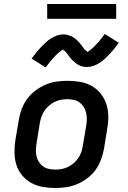

<svg xmlns="http://www.w3.org/2000/svg" viewBox="-20 -932 640 960"><path d="M256 8Q224 8 193 2.5Q162 -3 136 -17.5Q110 -32 90.5 -55.5Q71 -79 62 -107.5Q53 -136 52.5 -168Q52 -200 57 -232L74 -332Q78 -359 88 -386Q98 -413 115.5 -437Q133 -461 157 -479Q181 -497 207.5 -508.5Q234 -520 262 -524Q290 -528 317 -528Q350 -528 381 -522.5Q412 -517 438 -502.5Q464 -488 483 -464.5Q502 -441 511.5 -412.5Q521 -384 521.5 -352Q522 -320 516 -288L500 -188Q495 -161 485 -134Q475 -107 458 -83Q441 -59 417 -41Q393 -23 366 -11.5Q339 0 311 4Q283 8 256 8ZM257 -84Q273 -84 289 -87Q305 -90 320.5 -97.5Q336 -105 349 -116.5Q362 -128 371.5 -142Q381 -156 386.5 -171.5Q392 -187 394 -203L411 -303Q414 -320 414 -336.5Q414 -353 410.5 -368.5Q407 -384 398.5 -397.5Q390 -411 377.5 -420Q365 -429 349 -432.5Q333 -436 316 -436Q301 -436 284.5 -433Q268 -430 253 -422.5Q238 -415 224.5 -403.5Q211 -392 202 -378Q193 -364 187.5 -348.5Q182 -333 179 -317L163 -217Q160 -200 159.5 -183.5Q159 -167 162.5 -151.5Q166 -136 174.5 -122.5Q183 -109 195.5 -100Q208 -91 224 -87.5Q240 -84 257 -84ZM208 -595 138 -639Q151 -657 163 -671.5Q175 -686 186.5 -698Q198 -710 209 -720Q220 -730 234.5 -739.5Q249 -749 265 -754.5Q281 -760 297 -760Q302 -760 307 -759.5Q312 -759 317 -757.5Q322 -756 326.5 -754.5Q331 -753 336 -751Q341 -749 345 -746.5Q349 -744 352.5 -741.5Q356 -739 360 -735.5Q364 -732 367.5 -728.5Q371 -725 374.5 -721.5Q378 -718 380.5 -714.5Q383 -711 385 -708.5Q387 -706 391 -701Q395 -696 398 -691.5Q401 -687 404 -683.5Q407 -680 411.5 -678Q416 -676 415 -672Q415 -672 415 -672Q415 -672 415 -672Q416 -672 420 -674Q424 -676 427 -678.5Q430 -681 434 -684Q438 -687 440 -689Q442 -691 444 -693Q446 -695 448.5 -697Q451 -699 453 -701.5Q455 -704 457.5 -706.5Q460 -709 462.5 -711.5Q465 -714 468 -717Q471 -720 473.5 -723.5Q476 -727 479 -730.5Q482 -734 485 -737.5Q488 -741 491 -745Q494 -749 497 -753.5Q500 -758 504 -762L574 -718Q561 -700 549 -685.5Q537 -671 525.5 -659Q514 -647 503 -637Q492 -627 477.5 -617.5Q463 -608 447 -602.5Q431 -597 415 -597Q410 -597 405 -597.5Q400 -598 395 -599Q390 -600 385.5 -601.5Q381 -603 376 -605.5Q371 -608 367 -610.5Q363 -613 359.5 -615.5Q356 -618 352 -621.5Q348 -625 344.5 -628.5Q341 -632 337.5 -635.5Q334 -639 331.5 -642.5Q329 -646 327 -648.5Q325 -651 321 -656Q317 -661 314 -665.5Q311 -670 308 -673.5Q305 -677 300.5 -678.5Q296 -680 297 -685Q297 -685 297 -685Q297 -685 297 -685Q296 -685 292 -682.5Q288 -680 285 -678Q282 -676 278 -672.5Q274 -669 272 -667.5Q270 -666 268 -664Q266 -662 263.5 -660Q261 -658 259 -655.5Q257 -653 254.5 -650.5Q252 -648 249.5 -645Q247 -642 244 -639Q241 -636 238.5 -633Q236 -630 233 -626.5Q230 -623 227 -619Q224 -615 221 -611.5Q218 -608 215 -603.5Q212 -599 208 -595ZM216 -838V-912H561V-838Z"/></svg>

Font: Iosevka SS04 SmBd Ex Obl
Style: Regular
Weight: 600
Width: 7
Italic angle: -9°
Monospace: yes
Designer: Belleve Invis
Foundry: Belleve Invis
Version: Version 19.0.0; ttfautohint (v1.8.4)